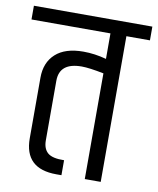

<svg xmlns="http://www.w3.org/2000/svg" viewBox="-100 -710 635 771"><g transform="rotate(10 217.5 -324.5)"><path d="M52 -370Q52 -432 91 -467.5Q130 -503 204 -503Q250 -503 298 -490V-594H-24V-650H459V-594H363V0H298V-431Q238 -443 208 -443Q117 -443 117 -369V-126Q117 -92 136 -75.5Q155 -59 203 -60V1H182Q52 1 52 -123Z"/></g></svg>

Font: Khand
Style: Regular
Weight: 400
Designer: Devanagari: Sanchit Sawaria, Jyotish Sonowal; Latin: Satya Rajpurohit
Foundry: Indian Type Foundry
Version: Version 1.101;PS 1.0;hotconv 1.0.78;makeotf.lib2.5.61930; tt